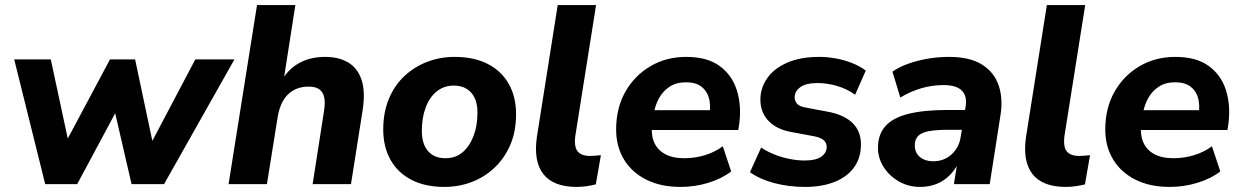

<svg xmlns="http://www.w3.org/2000/svg" viewBox="-20 -725 4888 756"><path d="M158 0 36 -491H180L254 -146H229L413 -491H512L585 -146H567L749 -491H903L626 0H498L414 -364H479L284 0Z M880 0 992 -705H1143L1095 -398H1084Q1109 -448 1154 -474.5Q1199 -501 1260 -501Q1314 -501 1351 -479Q1388 -457 1403.5 -411Q1419 -365 1408 -292L1362 0H1211L1256 -289Q1261 -321 1256.5 -342Q1252 -363 1237 -373.5Q1222 -384 1195 -384Q1161 -384 1135.5 -369.5Q1110 -355 1094.5 -328Q1079 -301 1073 -262L1031 0Z M1730 11Q1654 11 1600 -17Q1546 -45 1517.5 -96Q1489 -147 1489 -215Q1489 -283 1511.5 -336.5Q1534 -390 1573.5 -426.5Q1613 -463 1663.5 -482Q1714 -501 1770 -501Q1846 -501 1900 -473.5Q1954 -446 1983 -395Q2012 -344 2012 -276Q2012 -207 1989 -154Q1966 -101 1926.5 -64Q1887 -27 1836.5 -8Q1786 11 1730 11ZM1734 -102Q1774 -102 1801.5 -125.5Q1829 -149 1844.5 -189.5Q1860 -230 1860 -281Q1860 -333 1835 -360.5Q1810 -388 1767 -388Q1728 -388 1699.5 -365Q1671 -342 1656 -301.5Q1641 -261 1641 -210Q1641 -158 1665.5 -130Q1690 -102 1734 -102Z M2251 11Q2159 11 2119.5 -39.5Q2080 -90 2094 -186L2176 -705H2327L2245 -188Q2242 -162 2246.5 -145Q2251 -128 2265.5 -119.5Q2280 -111 2303 -111Q2314 -111 2324.5 -112Q2335 -113 2346 -114L2326 1Q2310 5 2290.5 8Q2271 11 2251 11Z M2659 11Q2582 11 2525 -17.5Q2468 -46 2437 -97Q2406 -148 2406 -215Q2406 -299 2442 -363Q2478 -427 2540.5 -464Q2603 -501 2682 -501Q2764 -501 2813 -465.5Q2862 -430 2881 -370.5Q2900 -311 2891 -239L2887 -213H2528L2539 -291H2790L2774 -277Q2779 -313 2771 -340.5Q2763 -368 2741 -384.5Q2719 -401 2681 -401Q2643 -401 2616.5 -383.5Q2590 -366 2575 -338.5Q2560 -311 2554 -278L2549 -243Q2542 -199 2554.5 -167.5Q2567 -136 2597.5 -119Q2628 -102 2674 -102Q2716 -102 2755.5 -114Q2795 -126 2826 -149L2859 -50Q2823 -22 2770 -5.5Q2717 11 2659 11Z M3150 11Q3086 11 3029 -4Q2972 -19 2933 -47L2977 -144Q3001 -128 3030 -116.5Q3059 -105 3089.5 -99Q3120 -93 3149 -93Q3192 -93 3213.5 -108Q3235 -123 3235 -146Q3235 -163 3223.5 -173Q3212 -183 3188 -188L3097 -205Q3039 -215 3006.5 -248.5Q2974 -282 2974 -333Q2974 -378 3000.5 -416.5Q3027 -455 3079 -478Q3131 -501 3207 -501Q3238 -501 3271 -495Q3304 -489 3334.5 -477Q3365 -465 3389 -447L3347 -352Q3315 -375 3276 -386.5Q3237 -398 3199 -398Q3154 -398 3131.5 -382Q3109 -366 3109 -341Q3109 -327 3118.5 -316.5Q3128 -306 3150 -302L3240 -285Q3304 -273 3337 -240.5Q3370 -208 3370 -157Q3370 -103 3342.5 -65.5Q3315 -28 3265.5 -8.5Q3216 11 3150 11Z M3603 11Q3557 11 3519.5 -10.5Q3482 -32 3459.5 -67Q3437 -102 3437 -143Q3437 -195 3466 -228Q3495 -261 3556 -276.5Q3617 -292 3712 -292H3791L3779 -214H3715Q3666 -214 3637 -208.5Q3608 -203 3595 -189.5Q3582 -176 3582 -153Q3582 -123 3602.5 -106.5Q3623 -90 3654 -90Q3683 -90 3705.5 -102Q3728 -114 3743.5 -136Q3759 -158 3763 -188L3782 -305Q3789 -346 3767.5 -368Q3746 -390 3695 -390Q3651 -390 3609 -378Q3567 -366 3525 -341L3494 -443Q3520 -461 3556 -474Q3592 -487 3633.5 -494Q3675 -501 3716 -501Q3800 -501 3848 -470Q3896 -439 3913 -386.5Q3930 -334 3919 -269L3877 0H3736L3752 -100H3761Q3746 -62 3721.5 -37Q3697 -12 3667 -0.5Q3637 11 3603 11Z M4177 11Q4085 11 4045.5 -39.5Q4006 -90 4020 -186L4102 -705H4253L4171 -188Q4168 -162 4172.5 -145Q4177 -128 4191.5 -119.5Q4206 -111 4229 -111Q4240 -111 4250.5 -112Q4261 -113 4272 -114L4252 1Q4236 5 4216.5 8Q4197 11 4177 11Z M4585 11Q4508 11 4451 -17.5Q4394 -46 4363 -97Q4332 -148 4332 -215Q4332 -299 4368 -363Q4404 -427 4466.5 -464Q4529 -501 4608 -501Q4690 -501 4739 -465.5Q4788 -430 4807 -370.5Q4826 -311 4817 -239L4813 -213H4454L4465 -291H4716L4700 -277Q4705 -313 4697 -340.5Q4689 -368 4667 -384.5Q4645 -401 4607 -401Q4569 -401 4542.5 -383.5Q4516 -366 4501 -338.5Q4486 -311 4480 -278L4475 -243Q4468 -199 4480.5 -167.5Q4493 -136 4523.5 -119Q4554 -102 4600 -102Q4642 -102 4681.5 -114Q4721 -126 4752 -149L4785 -50Q4749 -22 4696 -5.5Q4643 11 4585 11Z"/></svg>

Font: Nunito Sans 12pt ExtraLight ExtraBold
Style: Italic
Weight: 800
Italic angle: -9°
Version: Version 3.101;gftools[0.9.27]